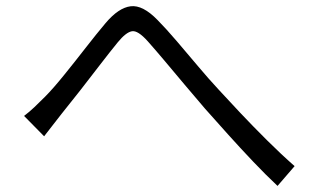

<svg xmlns="http://www.w3.org/2000/svg" viewBox="-20 -651 1040 631"><path d="M59.1 -270Q77.1 -283.7 93.3 -299.1Q109.4 -314.5 128.9 -334Q155.8 -361.3 190.9 -404.8Q226.1 -448.2 261.7 -494.1Q297.4 -540 327.1 -575.2Q369.6 -625.5 409.4 -630.4Q449.2 -635.3 498 -585Q527.3 -555.2 561.5 -515.1Q595.7 -475.1 630.6 -433.6Q665.5 -392.1 698.2 -356.9Q728 -324.2 769.5 -280.3Q811 -236.3 857.2 -190.4Q903.3 -144.5 948.2 -105L892.1 -40Q853.5 -76.2 811.5 -120.4Q769.5 -164.6 729 -209.7Q688.5 -254.9 653.8 -293.9Q621.6 -331.1 586.9 -372.6Q552.2 -414.1 520.5 -451.7Q488.8 -489.3 465.8 -515.1Q433.1 -551.8 413.6 -548.3Q394 -544.9 367.2 -512.2Q342.8 -482.4 309.8 -439.5Q276.9 -396.5 242.9 -353Q209 -309.6 183.1 -277.8Q168 -258.3 152.1 -238Q136.2 -217.8 125 -203.1Z"/></svg>

Font: Shanggu Mono N
Style: Regular
Weight: 350
Designer: GuiWonder
Version: Version 1.021